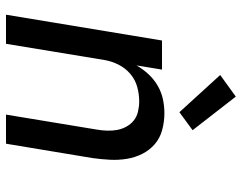

<svg xmlns="http://www.w3.org/2000/svg" viewBox="-103 -703 806 640"><g transform="rotate(90 300.0 -383.0)"><path d="M29 0 115 -520H212L198 -435Q210 -456 227 -474.5Q244 -493 265.5 -505.5Q287 -518 310.5 -523Q334 -528 357 -528Q386 -528 413.5 -520.5Q441 -513 461 -495.5Q481 -478 493 -454Q505 -430 509.5 -402.5Q514 -375 512.5 -346.5Q511 -318 507 -289L459 0H362L412 -303Q415 -320 415.5 -337.5Q416 -355 413 -371Q410 -387 402 -401.5Q394 -416 381.5 -426Q369 -436 352 -440Q335 -444 318 -444Q294 -444 270 -437.5Q246 -431 226.5 -414.5Q207 -398 195.5 -375Q184 -352 180 -328L126 0ZM354 -578 230 -714 302 -766 414 -622Z"/></g></svg>

Font: Iosevka Md Ex Obl
Style: Regular
Weight: 500
Width: 7
Italic angle: -9°
Monospace: yes
Designer: Belleve Invis
Foundry: Belleve Invis
Version: Version 32.5.0; ttfautohint (v1.8.4)